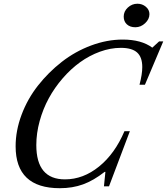

<svg xmlns="http://www.w3.org/2000/svg" viewBox="-20 -990 887 1020"><path d="M532.2 0 540 -77.1H536.1Q477.1 -30.8 421.1 -10.5Q365.2 9.8 297.9 9.8Q63 9.8 63 -212.9Q63 -295.9 94.5 -380.1Q126 -464.4 181.6 -535.2Q237.3 -606 308.3 -661.4Q379.4 -716.8 463.9 -748.3Q548.3 -779.8 631.8 -779.8Q731.4 -779.8 789.1 -736.8L825.2 -770H847.2L750 -540H721.2Q735.8 -595.7 735.8 -633.8Q735.8 -686.5 708.3 -711.2Q680.7 -735.8 622.1 -735.8Q566.9 -735.8 510.7 -715.3Q454.6 -694.8 405.5 -659.4Q356.4 -624 313.2 -574.2Q270 -524.4 239.3 -468Q208.5 -411.6 190.7 -346.9Q172.9 -282.2 172.9 -219.2Q172.9 -37.1 325.2 -37.1Q421.9 -37.1 506.1 -105.2Q590.3 -173.3 641.1 -293H669.9L559.1 0ZM710 -970.2Q735.8 -970.2 754.9 -954.1Q773.9 -938 773.9 -915Q773.9 -888.2 751 -866.7Q728 -845.2 699.2 -845.2Q670.9 -845.2 654.1 -860.6Q637.2 -876 637.2 -901.9Q637.2 -929.7 659.2 -950Q681.2 -970.2 710 -970.2Z"/></svg>

Font: Libre Caslon Text
Style: Italic
Weight: 400
Italic angle: -25°
Designer: Pablo Impallari, Rodrigo Fuenzalida
Foundry: Pablo Impallari, Rodrigo Fuenzalida
Version: Version 1.002